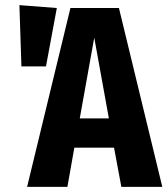

<svg xmlns="http://www.w3.org/2000/svg" viewBox="-20 -724 649 744"><path d="M200.2 -692.9 158.2 -466.8H63L55.2 -704.1ZM450.2 0 421.9 -151.9H268.1L241.2 0H85L252.9 -692.9H440.9L608.9 0ZM289.1 -265.1H401.9L345.2 -578.1Z"/></svg>

Font: Fira Sans Compressed
Style: Bold
Weight: 700
Width: 1
Designer: Carrois Corporate & Edenspiekermann AG
Foundry: Carrois Corporate GbR & Edenspiekermann AG
Version: Version 4.203;PS 004.203;hotconv 1.0.88;makeotf.lib2.5.64775